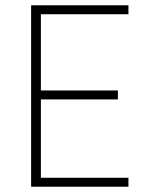

<svg xmlns="http://www.w3.org/2000/svg" viewBox="-20 -708 555 728"><path d="M98 0V-688H467V-654H135V-365H427V-331H135V-34H467V0Z"/></svg>

Font: Saira Thin SemiCondensed
Style: Regular
Weight: 100
Width: 4
Version: Version 1.101